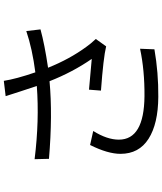

<svg xmlns="http://www.w3.org/2000/svg" viewBox="59 -878 858 1017"><g transform="rotate(-90 488.5 -369.0)"><path d="M512.7 -692.4Q509.8 -700.2 501.5 -727.1Q493.2 -753.9 488.3 -768.6L569.3 -778.3Q579.1 -713.9 614.3 -611.3Q737.3 -627 833 -659.2L841.8 -584Q763.7 -562.5 638.7 -543.9Q684.6 -429.7 749 -341.8Q764.6 -319.3 791 -291L752 -236.3Q691.4 -251 517.6 -263.7L522.5 -327.1Q670.9 -314.5 685.5 -312.5Q615.2 -414.1 567.4 -536.1Q388.7 -519.5 156.2 -539.1L154.3 -615.2Q358.4 -589.8 542 -603.5Q525.4 -651.4 512.7 -692.4ZM182.6 -160.2Q182.6 -227.5 229.5 -321.3L303.7 -304.7Q257.8 -231.4 257.8 -168.9Q257.8 -35.2 488.3 -33.2Q625 -32.2 739.3 -56.6L736.3 19.5Q612.3 41 484.4 40Q341.8 39.1 262.2 -11.7Q182.6 -62.5 182.6 -160.2Z"/></g></svg>

Font: Min Sans
Style: Regular
Weight: 400
Designer: Jinseong-Kim, NotoSansCJK, Nunito
Foundry: Jinseong-Kim
Version: Version 1.400;Glyphs 3.1.2 (3151)